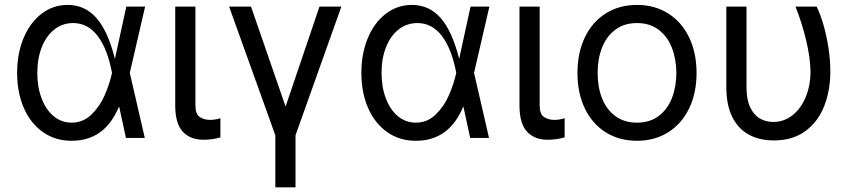

<svg xmlns="http://www.w3.org/2000/svg" viewBox="-20 -573 3541 797"><path d="M51.1 -270.6Q51.1 -351.2 78.1 -415.5Q105.1 -479.8 152.9 -516.2Q200.6 -552.6 261 -552.6Q332.7 -552.6 380.5 -498Q428.3 -443.5 457 -328.8L504.3 -545.5H582.4L518.8 -270.6L581 -0.4H502.8L474.4 -131.4Q444.2 -58.9 395.2 -23.8Q346.2 11.4 277 11.4Q209.5 11.4 158.4 -24.5Q107.2 -60.4 79.2 -124.3Q51.1 -188.2 51.1 -270.6ZM445 -270.6Q425.8 -371.4 384.9 -424.4Q344.1 -477.3 283.7 -477.3Q240.1 -477.3 206.3 -451.2Q172.6 -425.1 153.8 -378Q134.9 -331 134.9 -270.6Q134.9 -211.6 152.7 -164.6Q170.5 -117.5 202.8 -90.7Q235.1 -63.9 277 -63.9Q325.3 -63.9 360.1 -98Q394.9 -132.1 415 -178.6Q435 -225.1 445 -270.6Z M707.4 -545.5H791.2V-134.9Q791.2 -100.1 808.6 -87.7Q826 -75.3 853.7 -75.3Q863.6 -75.3 876.2 -77.6Q888.8 -79.9 894.9 -82.4V-2.8Q861.9 7.1 823.9 7.1Q769.9 7.1 738.6 -26.6Q707.4 -60.4 707.4 -134.9Z M1122.9 -11.4 931.1 -545.5H1022L1165.5 -130.7L1306.1 -545.5H1397L1206.7 -11.4V204.5H1122.9Z M1480.1 -270.6Q1480.1 -351.2 1507.1 -415.5Q1534.1 -479.8 1581.9 -516.2Q1629.6 -552.6 1690 -552.6Q1761.7 -552.6 1809.5 -498Q1857.2 -443.5 1886 -328.8L1933.2 -545.5H2011.4L1947.8 -270.6L2009.9 -0.4H1931.8L1903.4 -131.4Q1873.2 -58.9 1824.2 -23.8Q1775.2 11.4 1706 11.4Q1638.5 11.4 1587.4 -24.5Q1536.2 -60.4 1508.2 -124.3Q1480.1 -188.2 1480.1 -270.6ZM1873.9 -270.6Q1854.8 -371.4 1813.9 -424.4Q1773.1 -477.3 1712.7 -477.3Q1669 -477.3 1635.3 -451.2Q1601.6 -425.1 1582.7 -378Q1563.9 -331 1563.9 -270.6Q1563.9 -211.6 1581.7 -164.6Q1599.4 -117.5 1631.7 -90.7Q1664.1 -63.9 1706 -63.9Q1754.3 -63.9 1789.1 -98Q1823.9 -132.1 1843.9 -178.6Q1864 -225.1 1873.9 -270.6Z M2136.4 -545.5H2220.2V-134.9Q2220.2 -100.1 2237.6 -87.7Q2255 -75.3 2282.7 -75.3Q2292.6 -75.3 2305.2 -77.6Q2317.8 -79.9 2323.9 -82.4V-2.8Q2290.8 7.1 2252.8 7.1Q2198.9 7.1 2167.6 -26.6Q2136.4 -60.4 2136.4 -134.9Z M2377.1 -269.9Q2377.1 -354 2407.8 -418.1Q2438.6 -482.2 2494.7 -517.4Q2550.8 -552.6 2624.3 -552.6Q2697.4 -552.6 2753.4 -517.4Q2809.3 -482.2 2840.4 -418.1Q2871.4 -354 2871.4 -269.9Q2871.4 -186.4 2840.4 -122.5Q2809.3 -58.6 2753.2 -23.6Q2697.1 11.4 2624.3 11.4Q2550.8 11.4 2494.7 -23.6Q2438.6 -58.6 2407.8 -122.5Q2377.1 -186.4 2377.1 -269.9ZM2787.6 -269.9Q2787.3 -326.7 2769.4 -373.8Q2751.4 -420.8 2714.7 -449Q2677.9 -477.3 2624.3 -477.3Q2570.3 -477.3 2533.4 -449Q2496.4 -420.8 2478.5 -373.8Q2460.6 -326.7 2460.9 -269.9Q2460.6 -213.1 2478.5 -166.4Q2496.4 -119.7 2533.4 -91.8Q2570.3 -63.9 2624.3 -63.9Q2677.9 -63.9 2714.7 -91.8Q2751.4 -119.7 2769.4 -166.4Q2787.3 -213.1 2787.6 -269.9Z M2995 -545.5H3078.8V-210.2Q3078.8 -159.4 3094.1 -127.5Q3109.4 -95.5 3134.2 -81.1Q3159.1 -66.8 3189.6 -66.8Q3234.4 -66.8 3269.5 -94.5Q3304.7 -122.2 3324.6 -170.3Q3344.5 -218.4 3344.5 -277Q3343.4 -334.9 3325.8 -407.8Q3308.2 -480.8 3282 -545.5H3370Q3384.9 -515.3 3398.1 -470.2Q3411.2 -425.1 3419 -374.1Q3426.8 -323.2 3426.8 -277Q3426.8 -198.9 3401.8 -133.9Q3376.8 -68.9 3324 -29.5Q3271.3 9.9 3192.5 9.9Q3132.8 9.9 3088.6 -14Q3044.4 -38 3019.7 -87.5Q2995 -137.1 2995 -211.6Z"/></svg>

Font: Riot Sans
Style: Regular
Weight: 400
Designer: Rasmus Andersson
Foundry: rsms
Version: Version 4.001